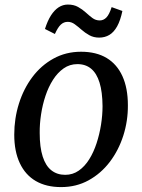

<svg xmlns="http://www.w3.org/2000/svg" viewBox="-20 -790 608 822"><path d="M327 -568.5Q392 -568.5 436.5 -541.8Q481 -515 504.2 -463.8Q527.5 -412.5 527.5 -339.5Q528 -272 507.8 -209Q487.5 -146 449.8 -96.5Q412 -47 359.2 -18Q306.5 11 241.5 11Q178 11 133.2 -15Q88.5 -41 64.8 -91.5Q41 -142 41 -213.5Q41 -282.5 61 -346.2Q81 -410 118.5 -460Q156 -510 209 -539.2Q262 -568.5 327 -568.5ZM311.5 -515.5Q278.5 -515.5 252.5 -497.2Q226.5 -479 207 -448.5Q187.5 -418 174.8 -379.8Q162 -341.5 155.8 -300.2Q149.5 -259 150 -220.5Q150 -159.5 162.8 -119.8Q175.5 -80 200 -60.8Q224.5 -41.5 259 -41.5Q291.5 -41.5 317.2 -59.5Q343 -77.5 362 -108Q381 -138.5 393.5 -176.8Q406 -215 412.5 -256Q419 -297 419 -335.5Q418.5 -396.5 406.2 -436.2Q394 -476 370.2 -495.8Q346.5 -515.5 311.5 -515.5ZM172.5 -666Q183.5 -701 198.2 -724Q213 -747 231.2 -758.8Q249.5 -770.5 270.5 -770.5Q296 -770.5 314.2 -760.2Q332.5 -750 347 -736.8Q361.5 -723.5 375.5 -713Q389.5 -702.5 407 -702.5Q423 -702.5 435.2 -714.8Q447.5 -727 458 -759.5L504 -743Q495.5 -702.5 481.5 -677.2Q467.5 -652 448.2 -640.5Q429 -629 404.5 -629Q381 -629 362.5 -639.2Q344 -649.5 329 -662.8Q314 -676 300 -686.2Q286 -696.5 270 -696.5Q253 -696.5 240.2 -684.5Q227.5 -672.5 215 -644.5Z"/></svg>

Font: Merriweather Light 18pt
Style: Italic
Weight: 400
Italic angle: -7.8°
Version: Version 2.101